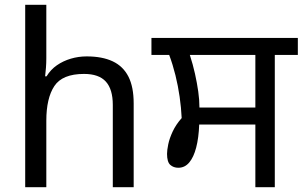

<svg xmlns="http://www.w3.org/2000/svg" viewBox="-20 -780 1261 800"><path d="M173 -537Q173 -518 171.5 -498Q170 -478 168 -462H174Q191 -490 217 -508Q243 -526 275 -535.5Q307 -545 341 -545Q406 -545 449.5 -524.5Q493 -504 515 -461Q537 -418 537 -349V0H450V-343Q450 -408 421 -440Q392 -472 330 -472Q240 -472 206.5 -421.5Q173 -371 173 -277V0H85V-760H173Z M1044 0V-261H810Q808 -206 797.5 -165.5Q787 -125 768.5 -103Q750 -81 723 -81Q703 -81 689.5 -93Q676 -105 676 -139Q676 -154 681 -178.5Q686 -203 699.5 -232Q713 -261 737 -288Q735 -331 728.5 -376.5Q722 -422 711 -466.5Q700 -511 685 -551H611V-622H1221V-551H1125V0ZM811 -332H1044V-551H771Q784 -511 792.5 -472.5Q801 -434 806 -399Q811 -364 811 -332Z"/></svg>

Font: gurmukhi115
Style: Regular
Weight: 400
Designer: Jelle Bosma - Monotype Design Team
Foundry: Monotype Imaging Inc.
Version: Version 2.003